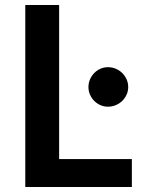

<svg xmlns="http://www.w3.org/2000/svg" viewBox="-20 -743 582 763"><path d="M504 -111V0H80.5V-723H215V-111ZM489.5 -397Q489.5 -381 483 -366.8Q476.5 -352.5 465.8 -342Q455 -331.5 440.2 -325.2Q425.5 -319 409 -319Q393 -319 379 -325.2Q365 -331.5 354.5 -342Q344 -352.5 337.8 -366.8Q331.5 -381 331.5 -397Q331.5 -413.5 337.8 -427.8Q344 -442 354.5 -452.8Q365 -463.5 379 -469.8Q393 -476 409 -476Q425.5 -476 440.2 -469.8Q455 -463.5 465.8 -452.8Q476.5 -442 483 -427.8Q489.5 -413.5 489.5 -397Z"/></svg>

Font: LatoLatin
Style: Bold
Weight: 700
Designer: Lukasz Dziedzic with Adam Twardoch and Botio Nikoltchev
Foundry: tyPoland Lukasz Dziedzic
Version: Version 2.015; 2015-08-06; http://www.latofonts.com/